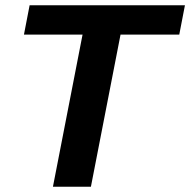

<svg xmlns="http://www.w3.org/2000/svg" viewBox="-20 -708 721 728"><path d="M437 -576.7 324.7 0H180.7L293 -576.7H70.8L92.3 -688H681.2L659.7 -576.7Z"/></svg>

Font: Arimo
Style: Italic
Weight: 400
Italic angle: -12°
Designer: Steve Matteson
Foundry: Monotype Imaging Inc.
Version: Version 1.33